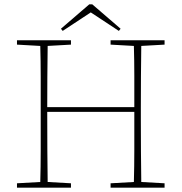

<svg xmlns="http://www.w3.org/2000/svg" viewBox="-20 -862 834 882"><path d="M488 -657V-677H736V-657L629 -651Q628 -581 627.5 -509.5Q627 -438 627 -367V-310Q627 -239 627.5 -168Q628 -97 629 -26L736 -20V0H488V-20L595 -26Q597 -97 597 -174Q597 -251 597 -348H197Q197 -245 197.5 -169.5Q198 -94 199 -26L306 -20V0H58V-20L165 -26Q167 -97 167 -168Q167 -239 167 -310V-367Q167 -438 167 -509.5Q167 -581 165 -651L58 -657V-677H306V-657L199 -651Q198 -581 197.5 -510Q197 -439 197 -370H597Q597 -445 597 -514.5Q597 -584 595 -651ZM404 -842 534 -730 526 -720 397 -805 268 -720 260 -730 390 -842Z"/></svg>

Font: Source Serif Pro ExtraLight
Style: Regular
Weight: 200
Designer: Frank Grießhammer
Foundry: Adobe Systems Incorporated
Version: Version 3.001;hotconv 1.0.111;makeotfexe 2.5.65597